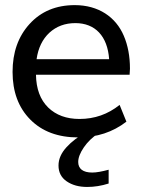

<svg xmlns="http://www.w3.org/2000/svg" viewBox="-20 -534 609 761"><path d="M325.7 207C353.5 207 381.8 202.6 410.6 193.4V138.7C383.8 146 361.8 149.9 345.7 149.9C308.6 149.9 290 134.8 290 107.9C290 91.3 297.4 71.8 312.5 49.8C327.6 27.8 346.7 9.8 369.1 -4.9L317.9 -7.3C289.6 7.8 264.6 26.4 243.7 49.3C222.7 72.3 211.9 96.2 211.9 122.1C211.9 148.9 222.7 169.9 244.1 184.6C266.1 199.7 293 207 325.7 207ZM125 -299.3C131.3 -343.8 148.4 -378.9 175.8 -404.3C203.6 -429.7 237.8 -442.4 278.8 -442.4C356.9 -442.4 406.2 -391.1 412.6 -299.3ZM290 10.7C363.8 10.7 427.2 -10.3 481 -51.8L454.1 -118.2C407.7 -81.1 355 -62.5 294.9 -62.5C243.7 -62.5 202.1 -77.6 170.9 -107.9C139.6 -138.7 123.5 -181.6 122.6 -237.8H493.7C494.6 -247.6 495.1 -255.4 495.1 -261.7C495.1 -311 486.8 -354.5 470.7 -392.1C439 -466.8 370.1 -513.7 276.4 -513.7C202.1 -513.7 142.6 -488.8 97.2 -439C52.2 -389.6 29.8 -326.2 29.8 -249C29.8 -170.4 53.2 -107.4 100.1 -60.1C147 -12.7 210.4 10.7 290 10.7Z"/></svg>

Font: Ride
Style: Regular
Weight: 400
Version: Version 3.000